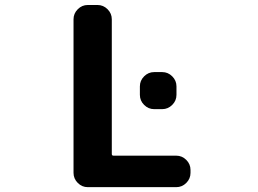

<svg xmlns="http://www.w3.org/2000/svg" viewBox="-20 -775 1040 774"><path d="M601.6 -335Q578.1 -335 561 -352.1Q543.9 -369.1 543.9 -392.6V-426.8Q543.9 -450.2 561 -467.3Q578.1 -484.4 601.6 -484.4H633.8Q657.2 -484.4 674.3 -467.3Q691.4 -450.2 691.4 -426.8V-392.6Q691.4 -369.1 674.3 -352.1Q657.2 -335 633.8 -335ZM373 -754.9Q396.5 -754.9 413.6 -737.8Q430.7 -720.7 430.7 -697.3V-154.3Q430.7 -147.5 437.5 -147.5H690.4Q713.9 -147.5 731 -130.4Q748 -113.3 748 -89.8V-78.1Q748 -54.7 731 -37.6Q713.9 -20.5 690.4 -20.5H334Q310.5 -20.5 293.5 -37.6Q276.4 -54.7 276.4 -78.1V-697.3Q276.4 -720.7 293.5 -737.8Q310.5 -754.9 334 -754.9Z"/></svg>

Font: Gen Jyuu Gothic Monospace Bold
Style: Bold
Weight: 700
Designer: [Source Han Sans]
Ryoko NISHIZUKA  (kana & ideographs); Paul D. Hunt (Latin, Greek & Cyrillic); Wenlong ZHANG  (bopomofo
Version: Version 1.002.20150607